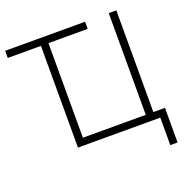

<svg xmlns="http://www.w3.org/2000/svg" viewBox="-144 -797 1068 1099"><g transform="rotate(-20 390.0 -247.5)"><path d="M681.6 -43.5H752.4V167.5H708V0H206.5V-619.6H4.4V-663.1H491.2V-619.6H252.4V-43.5H635.3V-663.1H681.6Z"/></g></svg>

Font: Bpm'online Open Sans Light
Style: Regular
Weight: 300
Foundry: Ascender Corporation
Version: Version 1.10